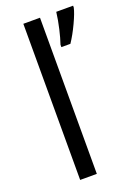

<svg xmlns="http://www.w3.org/2000/svg" viewBox="-146 -819 619 878"><g transform="rotate(-20 164.0 -380.0)"><path d="M167 0H85.9V-759.8H167ZM212.9 -611.8Q222.2 -638.7 231.7 -679.4Q241.2 -720.2 246.1 -759.8H328.1V-751Q322.8 -726.1 301.3 -680.2Q279.8 -634.3 256.8 -600.1H212.9Z"/></g></svg>

Font: f3_58770 
Style: Regular
Weight: 400
Foundry: Ascender Corporation
Version: Version 1.10